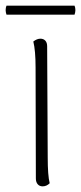

<svg xmlns="http://www.w3.org/2000/svg" viewBox="-36 -651 287 680"><path d="M140 -2Q129 9 115 9Q104 9 97.5 1.5Q91 -6 91 -19L90 -412Q90 -472 82 -504Q95 -514 107 -514Q118 -514 124.5 -507Q131 -500 131 -487L133 -94Q133 -29 140 -2ZM228 -631Q231 -624 231 -615Q231 -608 228 -599H-13Q-16 -608 -16 -615Q-16 -624 -13 -631Z"/></svg>

Font: Arima Madurai ExtraLight
Style: Regular
Weight: 275
Designer: Joana Correia and Natanael Gama
Foundry: NDISCOVER
Version: Version 1.020